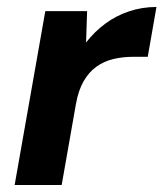

<svg xmlns="http://www.w3.org/2000/svg" viewBox="-20 -531 469 551"><path d="M22 0 110 -499H230L227 -409Q251 -440 282 -463Q313 -486 350.5 -498.5Q388 -511 429 -511L404 -368H363Q332 -368 305 -361.5Q278 -355 256.5 -339.5Q235 -324 220 -298Q205 -272 198 -233L157 0Z"/></svg>

Font: DM Sans 20pt
Style: Bold Italic
Weight: 700
Italic angle: -10°
Version: Version 4.004;gftools[0.9.30]